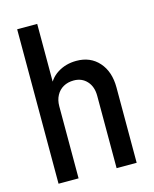

<svg xmlns="http://www.w3.org/2000/svg" viewBox="-113 -828 722 903"><g transform="rotate(-15 247.5 -376.0)"><path d="M58.6 0V-752H156.2V-471.7H174.3L142.6 -439.9Q155.8 -484.9 196 -510.7Q236.3 -536.6 288.6 -536.6Q356.9 -536.6 397.9 -490.2Q439 -443.8 439 -366.7V0H341.3V-352.1Q341.3 -397 316.7 -423.8Q292 -450.7 252.9 -450.7Q224.1 -450.7 202.4 -438.5Q180.7 -426.3 168.5 -403.6Q156.2 -380.9 156.2 -351.1V0Z"/></g></svg>

Font: Reddit Sans Condensed Medium
Style: Regular
Weight: 500
Designer: Stephen Hutchings
Foundry: Reddit
Version: Version 1.014